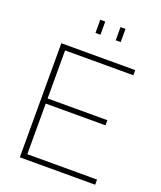

<svg xmlns="http://www.w3.org/2000/svg" viewBox="-164 -1020 943 1123"><g transform="rotate(20 307.5 -458.5)"><path d="M565 -32V0H96V-710H556V-678H131V-379H503V-347H131V-32ZM263 -835V-917H294V-835ZM389 -835V-917H420V-835Z"/></g></svg>

Font: Raleway Thin ExtraLight
Style: Regular
Weight: 250
Version: Version 4.026